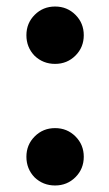

<svg xmlns="http://www.w3.org/2000/svg" viewBox="-20 -561 333 589"><path d="M86 -17Q61 -43 61 -80Q61 -117 86.5 -142.5Q112 -168 149 -168Q186 -168 211.5 -142.5Q237 -117 237 -80Q237 -43 211.5 -17.5Q186 8 149 8Q112 8 86 -17ZM86 -390Q61 -416 61 -453Q61 -490 86.5 -515.5Q112 -541 149 -541Q186 -541 211.5 -515.5Q237 -490 237 -453Q237 -416 211.5 -390.5Q186 -365 149 -365Q112 -365 86 -390Z"/></svg>

Font: Montserrat_am3
Style: Bold
Weight: 700
Designer: Julieta Ulanovsky
Foundry: Julieta Ulanovsky. Armenina letters added by Vahan Hovhannisyan
Version: Version 2.001